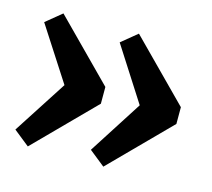

<svg xmlns="http://www.w3.org/2000/svg" viewBox="-70 -614 647 587"><g transform="rotate(15 253.0 -320.5)"><path d="M302 -110 252 -150 386 -359V-281L252 -490L302 -531L484 -347V-294ZM63 -110 13 -150 148 -359V-281L13 -490L63 -531L245 -347V-294Z"/></g></svg>

Font: Pathway Extreme 72pt
Style: Bold
Weight: 700
Designer: Eduardo Rodriguez Tunni
Foundry: Eduardo Rodriguez Tunni
Version: Version 1.001;gftools[0.9.26]